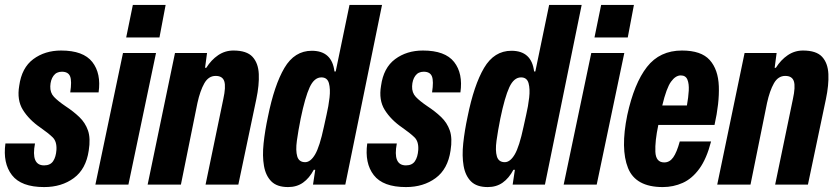

<svg xmlns="http://www.w3.org/2000/svg" viewBox="-37 -749 3402 779"><path d="M142 10Q49 10 11.5 -38.5Q-26 -87 -15 -167H105Q88 -78 142 -78Q167 -78 178.5 -95Q190 -112 192 -141Q194 -175 176.5 -192Q159 -209 126 -232Q81 -263 56 -303Q31 -343 41 -401Q51 -474 98 -509Q145 -544 211 -544Q301 -544 337.5 -497.5Q374 -451 363 -374H248Q255 -420 247.5 -439Q240 -458 214 -458Q192 -458 180 -441.5Q168 -425 167 -399Q166 -373 182 -356Q198 -339 229 -318Q261 -297 285 -274Q309 -251 320 -219.5Q331 -188 323 -138Q312 -63 262.5 -26.5Q213 10 142 10Z M475 -597 502 -729H635L610 -597ZM350 0 462 -534H596L484 0Z M562 0 673 -534H803L795 -474H800Q820 -506 848 -525Q876 -544 910 -544Q964 -544 987.5 -518.5Q1011 -493 1013 -448.5Q1015 -404 1003 -347L930 0H797L869 -347Q880 -397 873 -419Q866 -441 838 -441Q809 -441 792 -411Q775 -381 764 -331L697 0Z M1132 10Q1087 10 1064 -13Q1041 -36 1034 -76Q1027 -116 1032.5 -167.5Q1038 -219 1050 -275Q1076 -404 1117 -473.5Q1158 -543 1228 -543Q1310 -543 1320 -459H1325L1381 -729H1513L1364 0H1233L1242 -60H1236Q1218 -26 1192.5 -8Q1167 10 1132 10ZM1201 -91Q1223 -91 1241.5 -122.5Q1260 -154 1277 -234L1288 -284Q1296 -318 1300 -353Q1304 -388 1297.5 -411.5Q1291 -435 1267 -435Q1238 -435 1219.5 -395Q1201 -355 1183 -268Q1173 -218 1167.5 -178Q1162 -138 1169 -114.5Q1176 -91 1201 -91Z M1610 10Q1517 10 1479.5 -38.5Q1442 -87 1453 -167H1573Q1556 -78 1610 -78Q1635 -78 1646.5 -95Q1658 -112 1660 -141Q1662 -175 1644.5 -192Q1627 -209 1594 -232Q1549 -263 1524 -303Q1499 -343 1509 -401Q1519 -474 1566 -509Q1613 -544 1679 -544Q1769 -544 1805.5 -497.5Q1842 -451 1831 -374H1716Q1723 -420 1715.5 -439Q1708 -458 1682 -458Q1660 -458 1648 -441.5Q1636 -425 1635 -399Q1634 -373 1650 -356Q1666 -339 1697 -318Q1729 -297 1753 -274Q1777 -251 1788 -219.5Q1799 -188 1791 -138Q1780 -63 1730.5 -26.5Q1681 10 1610 10Z M1942 10Q1897 10 1874 -13Q1851 -36 1844 -76Q1837 -116 1842.5 -167.5Q1848 -219 1860 -275Q1886 -404 1927 -473.5Q1968 -543 2038 -543Q2120 -543 2130 -459H2135L2191 -729H2323L2174 0H2043L2052 -60H2046Q2028 -26 2002.5 -8Q1977 10 1942 10ZM2011 -91Q2033 -91 2051.5 -122.5Q2070 -154 2087 -234L2098 -284Q2106 -318 2110 -353Q2114 -388 2107.5 -411.5Q2101 -435 2077 -435Q2048 -435 2029.5 -395Q2011 -355 1993 -268Q1983 -218 1977.5 -178Q1972 -138 1979 -114.5Q1986 -91 2011 -91Z M2375 -597 2402 -729H2535L2510 -597ZM2250 0 2362 -534H2496L2384 0Z M2652 10Q2542 10 2511 -67.5Q2480 -145 2508 -282Q2536 -411 2588 -477.5Q2640 -544 2730 -544Q2808 -544 2842.5 -505.5Q2877 -467 2879.5 -399Q2882 -331 2862 -242H2634Q2620 -176 2622 -133Q2624 -90 2658 -90Q2680 -90 2694.5 -110.5Q2709 -131 2721 -175H2848Q2830 -105 2800.5 -64.5Q2771 -24 2733 -7Q2695 10 2652 10ZM2725 -443Q2704 -443 2685.5 -417.5Q2667 -392 2650 -321H2750Q2756 -354 2757.5 -381.5Q2759 -409 2752 -426Q2745 -443 2725 -443Z M2873 0 2984 -534H3114L3106 -474H3111Q3131 -506 3159 -525Q3187 -544 3221 -544Q3275 -544 3298.5 -518.5Q3322 -493 3324 -448.5Q3326 -404 3314 -347L3241 0H3108L3180 -347Q3191 -397 3184 -419Q3177 -441 3149 -441Q3120 -441 3103 -411Q3086 -381 3075 -331L3008 0Z"/></svg>

Font: Mona Sans Condensed
Style: Bold Italic
Weight: 700
Width: 3
Italic angle: -11.7°
Designer: Deni Anggara
Foundry: GitHub
Version: Version 1.001; ttfautohint (v1.8.4.7-5d5b);gftools[0.9.31]